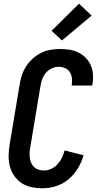

<svg xmlns="http://www.w3.org/2000/svg" viewBox="-20 -1007 540 1035"><path d="M209 8Q179 8 150 2Q121 -4 97.5 -19.5Q74 -35 57.5 -58Q41 -81 33.5 -109Q26 -137 26.5 -167Q27 -197 32 -228L86 -552Q90 -578 98.5 -603Q107 -628 121.5 -650.5Q136 -673 157 -691.5Q178 -710 202 -722Q226 -734 252.5 -738.5Q279 -743 304 -743Q330 -743 355 -739Q380 -735 402.5 -724Q425 -713 442 -695.5Q459 -678 469 -655.5Q479 -633 481 -607.5Q483 -582 479 -555L477 -546H366L367 -551Q370 -569 367.5 -587Q365 -605 356 -619Q347 -633 330.5 -640Q314 -647 296 -647Q276 -647 257 -637.5Q238 -628 225 -611.5Q212 -595 206 -575.5Q200 -556 197 -537L143 -212Q140 -197 139.5 -182.5Q139 -168 141 -154Q143 -140 149 -127Q155 -114 165 -105Q175 -96 188.5 -92Q202 -88 217 -88Q237 -88 256.5 -97Q276 -106 290.5 -122Q305 -138 314 -157Q323 -176 328 -196L431 -170Q420 -134 400 -100Q380 -66 349.5 -40.5Q319 -15 282 -3.5Q245 8 209 8ZM314 -789 258 -841 406 -987 474 -923Z"/></svg>

Font: Iosevka Term Curly
Style: Bold Italic
Weight: 700
Italic angle: -9°
Designer: Belleve Invis
Foundry: Belleve Invis
Version: Version 32.3.0